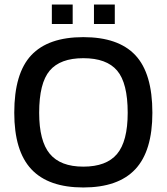

<svg xmlns="http://www.w3.org/2000/svg" viewBox="-20 -818 737 848"><path d="M209 -798H301V-712H209ZM395 -798H487V-712H395ZM43 -320Q43 -494 118 -574Q193 -654 348 -654Q503 -654 578 -574Q653 -494 653 -320Q653 -151 577.5 -70.5Q502 10 348 10Q194 10 118.5 -70.5Q43 -151 43 -320ZM544 -320Q544 -451 497.5 -506Q451 -561 348 -561Q246 -561 199.5 -506Q153 -451 153 -320Q153 -195 200 -138.5Q247 -82 348 -82Q450 -82 497 -138Q544 -194 544 -320Z"/></svg>

Font: Kanit
Style: Regular
Weight: 400
Designer: Katatrad Team
Foundry: Cadson Demak
Version: Version 1.001